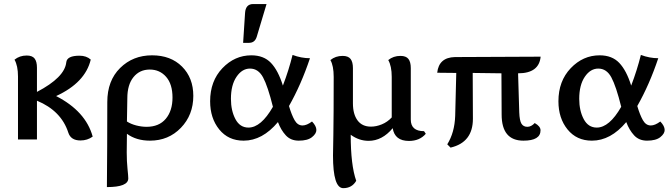

<svg xmlns="http://www.w3.org/2000/svg" viewBox="-20 -704 3389 969"><path d="M386.2 4.9Q337.4 4.9 324.7 -34.7Q289.1 -145 166.5 -195.8V0H70.8V-317.9Q70.8 -372.1 53.2 -402.8Q79.1 -423.8 114.7 -423.8Q143.1 -423.8 154.8 -408.4Q166.5 -393.1 166.5 -362.3V-240.2Q306.6 -313.5 314.5 -389.6Q317.9 -422.9 381.3 -422.9Q416 -422.9 438 -403.3Q410.2 -286.6 263.2 -219.2Q412.6 -142.6 447.8 -14.6Q420.9 4.9 386.2 4.9Z M519.5 240.2Q521.5 34.2 521.5 -189Q521.5 -296.9 586.2 -360.8Q650.9 -424.8 747.6 -424.8Q841.8 -424.8 898.7 -367.9Q955.6 -311 955.6 -220.2Q955.6 -124 893.1 -59.1Q830.6 5.9 736.8 5.9Q668 5.9 620.6 -28.8L619.6 65.4Q619.6 110.4 623.5 147.7Q627.4 185.1 627.4 196.3Q627.4 240.2 519.5 240.2ZM719.7 -64Q782.7 -64 816.7 -104.5Q850.6 -145 850.6 -211.9Q850.6 -279.3 818.4 -316.2Q786.1 -353 735.8 -353Q684.6 -353 653.6 -314.7Q622.6 -276.4 622.6 -208L620.6 -90.8Q640.1 -78.1 667.2 -71Q694.3 -64 719.7 -64Z M1487.8 5.9Q1447.3 5.9 1422.6 -20.8Q1397.9 -47.4 1382.8 -87.9Q1304.2 5.9 1209.5 5.9Q1132.3 5.9 1086.4 -50.8Q1040.5 -107.4 1040.5 -192.9Q1040.5 -294.9 1102.5 -359.9Q1164.6 -424.8 1248.5 -424.8Q1311 -424.8 1347.4 -386.7Q1383.8 -348.6 1407.7 -272Q1437.5 -349.6 1456.5 -426.8Q1500.5 -410.2 1544.4 -410.2Q1500 -277.3 1438.5 -168.9Q1451.7 -124 1466.8 -97.4Q1481.9 -70.8 1506.8 -70.8Q1527.8 -70.8 1554.7 -90.8Q1576.7 -67.9 1576.7 -47.9Q1576.7 -29.3 1554.4 -11.7Q1532.2 5.9 1487.8 5.9ZM1233.9 -60.1Q1297.4 -60.1 1357.4 -165Q1331.5 -269 1307.6 -313.5Q1283.7 -357.9 1241.7 -357.9Q1201.7 -357.9 1173.6 -316.4Q1145.5 -274.9 1145.5 -205.1Q1145.5 -145.5 1168.2 -102.8Q1190.9 -60.1 1233.9 -60.1ZM1236.8 -487.8H1207L1216.8 -638.7Q1219.7 -683.6 1257.8 -683.6H1325.2L1275.9 -519Q1266.6 -487.8 1236.8 -487.8Z M1712.4 245.6Q1660.6 245.6 1660.6 80.6Q1660.6 69.3 1662.4 -23.7Q1664.1 -116.7 1664.1 -315.9Q1664.1 -372.1 1647.5 -400.9Q1673.3 -421.9 1709 -421.9Q1737.3 -421.9 1749.3 -406.5Q1761.2 -391.1 1761.2 -360.4V-182.1Q1761.2 -127.9 1784.4 -96.4Q1807.6 -64.9 1852.1 -64.9Q1878.9 -64.9 1907 -76.4Q1935.1 -87.9 1957 -111.3V-315.9Q1957 -370.1 1939.5 -400.9Q1965.3 -421.9 2001 -421.9Q2029.3 -421.9 2041.3 -406.5Q2053.2 -391.1 2053.2 -360.4V-100.6Q2053.2 -42 2120.1 -42L2128.9 -28.8Q2098.1 7.3 2043.9 7.3Q1972.2 7.3 1961.9 -57.1Q1908.7 6.8 1840.3 6.8Q1792 6.8 1750 -23.9Q1750 129.9 1777.8 208.5Q1756.3 245.6 1712.4 245.6Z M2253.9 41 2237.3 24.4Q2274.4 -35.2 2277.3 -119.1L2282.7 -335.9L2186.5 -336.9Q2194.8 -414.1 2275.9 -416L2708.5 -418Q2700.7 -334 2594.7 -334L2600.6 -137.2Q2602.1 -95.2 2611.8 -79.6Q2621.6 -64 2641.6 -64Q2661.1 -64 2678.7 -83Q2708 -66.4 2708 -46.4Q2708 5.9 2621.6 5.9Q2511.7 5.9 2511.7 -126L2510.7 -334L2365.7 -335.9L2366.7 -104.5Q2366.7 14.6 2253.9 41Z M3245.6 5.9Q3205.1 5.9 3180.4 -20.8Q3155.8 -47.4 3140.6 -87.9Q3062 5.9 2967.3 5.9Q2890.1 5.9 2844.2 -50.8Q2798.3 -107.4 2798.3 -192.9Q2798.3 -294.9 2860.4 -359.9Q2922.4 -424.8 3006.3 -424.8Q3068.8 -424.8 3105.2 -386.7Q3141.6 -348.6 3165.5 -272Q3195.3 -349.6 3214.4 -426.8Q3258.3 -410.2 3302.2 -410.2Q3257.8 -277.3 3196.3 -168.9Q3209.5 -124 3224.6 -97.4Q3239.7 -70.8 3264.6 -70.8Q3285.6 -70.8 3312.5 -90.8Q3334.5 -67.9 3334.5 -47.9Q3334.5 -29.3 3312.3 -11.7Q3290 5.9 3245.6 5.9ZM2991.7 -60.1Q3055.2 -60.1 3115.2 -165Q3089.4 -269 3065.4 -313.5Q3041.5 -357.9 2999.5 -357.9Q2959.5 -357.9 2931.4 -316.4Q2903.3 -274.9 2903.3 -205.1Q2903.3 -145.5 2926 -102.8Q2948.7 -60.1 2991.7 -60.1Z"/></svg>

Font: Bainsley
Style: Regular
Weight: 400
Designer: Paul James MIller
Foundry: High-Logic / Made with FontCreator
Version: Version 1.411;March 28, 2021;FontCreator 13.0.0.2683 64-bit